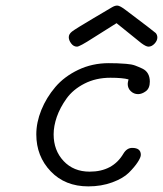

<svg xmlns="http://www.w3.org/2000/svg" viewBox="-20 -663 583 687"><path d="M109.9 -182.1Q109.9 -225.1 127.9 -269.5Q146 -314 178 -351.6Q210 -389.2 260 -413.1Q310.1 -437 369.1 -437Q388.2 -437 399.7 -436.5Q411.1 -436 431.2 -434.6Q451.2 -433.1 463.6 -428.5Q476.1 -423.8 489.5 -417.5Q502.9 -411.1 509.5 -399.2Q516.1 -387.2 516.1 -371.1Q516.1 -347.2 502 -336.7Q487.8 -326.2 474.1 -326.2Q459 -326.2 448 -336.7Q437 -347.2 437 -362.8Q437 -367.7 439.9 -378.9Q418.9 -384.8 375 -384.8Q323.2 -384.8 282.2 -363.8Q241.2 -342.8 218 -310.3Q194.8 -277.8 183.3 -244.9Q171.9 -211.9 171.9 -182.1Q171.9 -125 207.5 -86.9Q243.2 -48.8 300.8 -48.8Q383.8 -48.8 421.9 -113.8Q434.1 -133.8 453.1 -133.8Q483.9 -133.8 483.9 -108.9Q483.9 -100.1 472.9 -83Q461.9 -65.9 441.4 -45.4Q420.9 -24.9 381.8 -10.5Q342.8 3.9 295.9 3.9Q212.9 3.9 161.4 -50Q109.9 -104 109.9 -182.1ZM314.9 -598.1Q354 -621.1 379.4 -636.2Q390.6 -643.1 399.4 -643.1Q409.2 -643.1 431.2 -626Q532.2 -549.8 537.1 -544.9Q543 -538.1 543 -528.8Q543 -517.6 533 -506.8Q522.9 -496.1 511.2 -496.1Q502.4 -496.1 485.4 -508.8L397 -580.1Q359.9 -557.1 314 -527.8Q264.2 -495.6 255.4 -496.1Q243.2 -496.1 234.6 -507.6Q226.1 -519 226.1 -530Q226.1 -541 237.5 -550Q249 -559.1 314.9 -598.1Z"/></svg>

Font: CMU Typewriter Text
Style: LightOblique
Weight: 200
Italic angle: -9.46001°
Version: Version 0.7.0